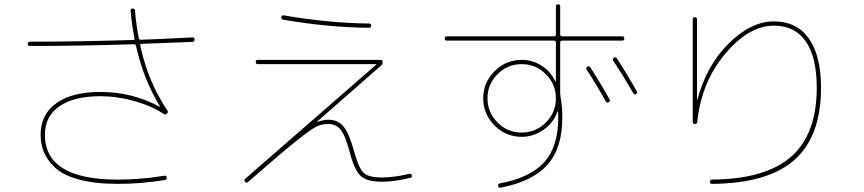

<svg xmlns="http://www.w3.org/2000/svg" viewBox="-20 -830 4040 898"><path d="M120 -615Q110 -615 110 -625Q110 -635 120 -635Q341 -635 602 -643Q611 -643 609 -651Q597 -711 591 -778Q589 -790 600 -790Q611 -790 611 -782Q617 -713 629 -652Q631 -644 638 -644Q723 -647 880 -655Q890 -655 890 -645Q890 -634 880 -634Q874 -634 642 -625Q634 -625 636 -616Q674 -444 763 -313Q768 -306 761 -299Q754 -292 746 -297Q688 -335 608 -357.5Q528 -380 450 -380Q326 -380 258 -333Q190 -286 190 -200Q190 10 530 10Q640 10 748 -8Q758 -10 760 0Q762 10 751 12Q642 30 530 30Q424 30 349 9.5Q274 -11 237 -46.5Q200 -82 185 -119Q170 -156 170 -200Q170 -295 243.5 -347.5Q317 -400 450 -400Q598 -400 726 -331H728V-333Q651 -458 616 -616Q614 -623 606 -623Q344 -615 120 -615Z M1140 21Q1134 28 1126 20Q1120 14 1127 6L1740 -528V-529Q1740 -530 1738 -530H1186Q1176 -530 1176 -540Q1176 -550 1186 -550H1760Q1770 -550 1770 -540Q1770 -529 1762 -523L1464 -262Q1463 -262 1463 -261Q1463 -260 1466 -260Q1492 -270 1516 -270Q1561 -270 1587 -238Q1613 -206 1636 -123Q1658 -42 1681.5 -21Q1705 0 1766 0Q1824 0 1894 -17Q1904 -19 1906 -10Q1908 0 1899 2Q1821 20 1766 20Q1697 20 1667.5 -6.5Q1638 -33 1616 -117Q1595 -197 1573 -223.5Q1551 -250 1516 -250Q1484 -250 1459 -237.5Q1434 -225 1368 -172.5Q1302 -120 1140 21ZM1304 -738Q1294 -740 1296 -750Q1298 -760 1308 -758Q1516 -722 1706 -720Q1716 -720 1716 -710Q1716 -700 1706 -700Q1513 -702 1304 -738Z M2727 -518Q2736 -523 2741 -515Q2787 -444 2831 -365Q2836 -357 2827 -352Q2818 -347 2813 -356Q2765 -442 2724 -504Q2719 -513 2727 -518ZM2851 -560Q2860 -565 2865 -557Q2909 -490 2958 -404Q2963 -395 2955 -390Q2947 -385 2941 -395Q2903 -463 2848 -546Q2843 -555 2851 -560ZM2307 -257Q2354 -210 2420 -210Q2486 -210 2533 -257Q2580 -304 2580 -370Q2580 -436 2533 -483Q2486 -530 2420 -530Q2354 -530 2307 -483Q2260 -436 2260 -370Q2260 -304 2307 -257ZM2070 -640Q2060 -640 2060 -650Q2060 -660 2070 -660H2571Q2580 -660 2580 -669V-800Q2580 -810 2590 -810Q2600 -810 2600 -800V-669Q2600 -660 2609 -660H2890Q2900 -660 2900 -650Q2900 -640 2890 -640H2609Q2600 -640 2600 -631V-392Q2600 -387 2602 -375Q2610 -330 2610 -280Q2610 -138 2540.5 -59.5Q2471 19 2321 48Q2312 50 2310 40Q2308 30 2317 28Q2461 1 2526 -72Q2591 -145 2591 -280Q2591 -285 2590.5 -294Q2590 -303 2590 -307Q2590 -309 2589 -309Q2587 -309 2587 -308Q2570 -257 2522.5 -223.5Q2475 -190 2420 -190Q2346 -190 2293 -243Q2240 -296 2240 -370Q2240 -444 2293 -497Q2346 -550 2420 -550Q2471 -550 2513.5 -522.5Q2556 -495 2577 -450Q2577 -449 2579 -449Q2580 -449 2580 -450V-631Q2580 -640 2571 -640Z M3230 -250Q3220 -250 3220 -260V-740Q3220 -750 3230 -750Q3240 -750 3240 -740V-365Q3240 -364 3241 -364Q3242 -364 3242 -365Q3285 -525 3389 -627.5Q3493 -730 3600 -730Q3706 -730 3763 -650Q3820 -570 3820 -420Q3820 -192 3695.5 -82Q3571 28 3310 30Q3300 30 3300 20Q3300 10 3310 10Q3560 8 3680 -97Q3800 -202 3800 -420Q3800 -562 3749 -636Q3698 -710 3600 -710Q3482 -710 3371 -577.5Q3260 -445 3241 -258Q3239 -250 3230 -250Z"/></svg>

Font: Rounded Mplus 1c Thin
Style: Regular
Weight: 250
Version: Version 1.059.20150529